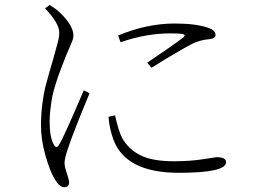

<svg xmlns="http://www.w3.org/2000/svg" viewBox="-20 -742 1040 780"><path d="M320.3 -375 343.8 -363.3Q279.3 -208 259.8 -149.4Q242.2 -100.6 242.2 -80.1Q242.2 -65.4 251.5 -38.1Q260.7 -10.7 260.7 -1Q260.7 18.6 241.2 18.6Q221.7 18.6 202.1 -14.6Q182.6 -46.9 164.6 -110.4Q146.5 -173.8 146.5 -232.4Q146.5 -278.3 152.3 -322.3Q158.2 -366.2 164.6 -390.6Q170.9 -415 181.6 -452.1Q192.4 -489.3 195.3 -499Q199.2 -514.6 206.5 -540Q213.9 -565.4 217.3 -580.6Q220.7 -595.7 220.7 -608.4Q221.7 -646.5 163.1 -708L181.6 -721.7Q206.1 -707 220.7 -693.4Q278.3 -638.7 278.3 -597.7Q278.3 -588.9 274.9 -579.1Q271.5 -569.3 260.3 -543.9Q249 -518.6 240.2 -495.1Q239.3 -493.2 229.5 -467.3Q219.7 -441.4 215.8 -430.7Q211.9 -419.9 203.6 -392.6Q195.3 -365.2 191.9 -346.7Q188.5 -328.1 185.1 -300.8Q181.6 -273.4 181.6 -248Q181.6 -183.6 199.2 -153.3Q209 -135.7 219.7 -153.3Q240.2 -186.5 320.3 -375ZM420.9 -267.6 447.3 -273.4Q461.9 -208 476.6 -180.7Q502.9 -134.8 551.3 -110.8Q599.6 -86.9 686.5 -86.9Q752 -86.9 804.7 -95.2Q857.4 -103.5 860.4 -103.5Q898.4 -103.5 898.4 -83Q898.4 -40 706.1 -40Q490.2 -40 440.4 -175.8Q423.8 -222.7 420.9 -267.6ZM469.7 -570.3 460 -597.7Q576.2 -646.5 690.4 -646.5Q778.3 -646.5 829.1 -627.9Q855.5 -618.2 855.5 -599.6Q855.5 -585.9 832 -583Q793 -580.1 759.8 -563.5Q695.3 -529.3 595.7 -466.8L578.1 -487.3Q689.5 -562.5 724.6 -589.8Q738.3 -601.6 717.8 -604.5Q704.1 -606.4 671.9 -606.4Q573.2 -606.4 469.7 -570.3Z"/></svg>

Font: GenYoMin TW TTF ExtraLight
Style: Regular
Weight: 250
Version: Version 1.300